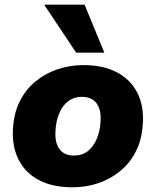

<svg xmlns="http://www.w3.org/2000/svg" viewBox="-20 -786 663 817"><path d="M288 11Q204 11 146 -19.5Q88 -50 59.5 -106Q31 -162 35 -234Q38 -302 63.5 -353.5Q89 -405 131 -439.5Q173 -474 225.5 -491.5Q278 -509 335 -509Q420 -509 478 -478Q536 -447 564 -392Q592 -337 588 -264Q585 -196 559.5 -144.5Q534 -93 492 -58.5Q450 -24 398 -6.5Q346 11 288 11ZM295 -124Q329 -124 353 -142.5Q377 -161 391.5 -194.5Q406 -228 408 -271Q411 -320 390.5 -347Q370 -374 328 -374Q295 -374 270.5 -355.5Q246 -337 232 -304Q218 -271 216 -227Q213 -178 233.5 -151Q254 -124 295 -124ZM304 -562 168 -766H340L424 -562Z"/></svg>

Font: Nunito Sans 10pt Black
Style: Italic
Weight: 900
Italic angle: -9°
Designer: Vernon Adams
Foundry: Vernon Adams
Version: Version 3.101;gftools[0.9.27]